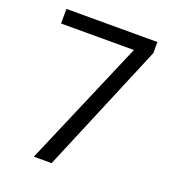

<svg xmlns="http://www.w3.org/2000/svg" viewBox="-131 -814 823 914"><g transform="rotate(20 280.5 -357.0)"><path d="M49 -640V-714H510V-658L234 0H144L418 -640Z"/></g></svg>

Font: oriya115
Style: Regular
Weight: 400
Designer: Amélie Bonet and Sol Matas
Foundry: Google LLC
Version: Version 2.003